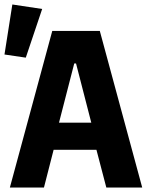

<svg xmlns="http://www.w3.org/2000/svg" viewBox="-39 -836 659 856"><path d="M435 0 391 -168H200L157 0H5L194 -698H406L595 0ZM300 -553H292L224 -289H368ZM-19 -593 16 -816 149 -796 76 -579Z"/></svg>

Font: iA Writer Quattro V
Style: Regular
Weight: 400
Designer: Mike Abbink, Paul van der Laan, Pieter van Rosmalen, Oliver Reichenstein
Foundry: Information Architects Inc.
Version: Version 2.000